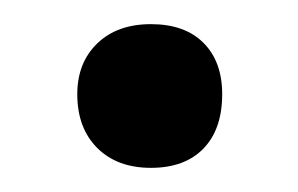

<svg xmlns="http://www.w3.org/2000/svg" viewBox="-20 -128 247 159"><path d="M44 -50Q44 -76 60.5 -92Q77 -108 105 -108Q133 -108 148.5 -92.5Q164 -77 164 -50Q164 -21 148.5 -5Q133 11 105 11Q77 11 60.5 -5.5Q44 -22 44 -50Z"/></svg>

Font: Cormorant Garamond
Style: Bold
Weight: 700
Designer: Christian Thalmann (Catharsis Fonts)
Foundry: Catharsis Fonts
Version: Version 4.000